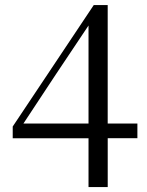

<svg xmlns="http://www.w3.org/2000/svg" viewBox="-20 -657 590 770"><path d="M335 -161.7H74L204 -358.7L335 -554.7ZM335 -102.6V93.3H412V-102.7H531V-161.7H411.9V-636.7H356L31 -149.6V-102.6Z"/></svg>

Font: YuFanDanQingSong
Style: Regular
Weight: 100
Foundry: 余繁
Version: Version 1.0